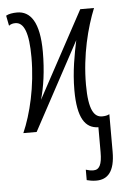

<svg xmlns="http://www.w3.org/2000/svg" viewBox="-55 -582 554 862"><g transform="rotate(-5 222.0 -150.5)"><path d="M344 241C395 241 428 208 428 118V-51C419 -46 408 -44 395 -44C360 -44 335 -76 335 -192C335 -326 367 -448 401 -532H339L128 -142C144 -197 155 -270 155 -356C155 -490 115 -542 55 -542C36 -542 17 -539 5 -532L14 -486C23 -493 33 -495 43 -495C82 -495 102 -446 102 -336C102 -205 72 -82 36 0H96L309 -395C296 -333 281 -257 281 -172C281 -46 315 2 374 3V116C374 171 362 194 335 194C324 194 313 192 301 188V235C312 238 327 241 344 241Z"/></g></svg>

Font: Noto Sans Display Condensed Light
Style: Regular
Weight: 300
Width: 3
Designer: Monotype Design Team
Foundry: Monotype Imaging Inc.
Version: Version 1.900